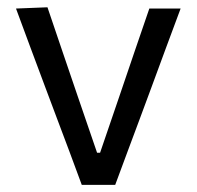

<svg xmlns="http://www.w3.org/2000/svg" viewBox="-20 -520 553 540"><path d="M210 0Q192.5 -46.5 175 -94.5Q157 -142 140 -187.5L107 -275.5Q86.5 -330 65.8 -385.8Q45 -441.5 25 -496L113.5 -499.5Q135 -436 156 -374.2Q177 -312.5 198.5 -249.5L253 -90.5H261.5L316 -250Q337.5 -313.5 358.5 -375Q379.5 -436 400 -496H488Q467.5 -441 446.8 -385.2Q426 -329.5 406 -274.5L373 -185.5Q355.5 -138.5 338.5 -93Q321.5 -47 304 0Z"/></svg>

Font: Heraclito
Style: Regular
Weight: 400
Designer: Kostas Bartsokas (font) & Cristiano Sobral (main changes)
Foundry: Kostas Bartsokas (font) & Cristiano Sobral (main changes)
Version: Version 1.00;July 8, 2020;FontCreator 13.0.0.2655 64-bit